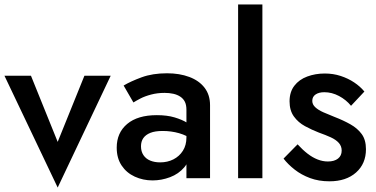

<svg xmlns="http://www.w3.org/2000/svg" viewBox="-21 -800 1690 862"><path d="M-1 -460 238 42 476 -460H358L238 -163L118 -460Z M612 -143Q612 -165 622.5 -180Q633 -195 654 -203.5Q675 -212 709 -212Q748 -212 783 -202Q818 -192 849 -170V-225Q840 -236 818 -249.5Q796 -263 762.5 -273Q729 -283 683 -283Q597 -283 550 -243.5Q503 -204 503 -137Q503 -90 525 -57Q547 -24 584 -7Q621 10 664 10Q704 10 742.5 -4.5Q781 -19 806.5 -49Q832 -79 832 -123L816 -183Q816 -148 800 -123Q784 -98 757.5 -84.5Q731 -71 698 -71Q673 -71 653.5 -79Q634 -87 623 -103.5Q612 -120 612 -143ZM578 -340Q589 -347 609 -357.5Q629 -368 657.5 -375.5Q686 -383 718 -383Q739 -383 757 -379Q775 -375 788.5 -366Q802 -357 809 -343Q816 -329 816 -307V0H922V-328Q922 -374 897.5 -406Q873 -438 829 -454.5Q785 -471 729 -471Q664 -471 615 -453Q566 -435 534 -416Z M1048 -780V0H1157V-780Z M1315 -152 1252 -88Q1272 -62 1302 -38.5Q1332 -15 1371 -0.5Q1410 14 1458 14Q1533 14 1577.5 -25.5Q1622 -65 1622 -130Q1622 -172 1603 -198Q1584 -224 1552 -242Q1520 -260 1481 -275Q1453 -286 1430.5 -296Q1408 -306 1394.5 -318.5Q1381 -331 1381 -347Q1381 -366 1396 -376Q1411 -386 1435 -386Q1469 -386 1501 -369Q1533 -352 1555 -325L1615 -389Q1596 -412 1569 -430Q1542 -448 1508.5 -459Q1475 -470 1437 -470Q1395 -470 1358.5 -456.5Q1322 -443 1300.5 -415Q1279 -387 1279 -345Q1279 -304 1298.5 -277Q1318 -250 1348.5 -233.5Q1379 -217 1410 -205Q1441 -194 1464 -183.5Q1487 -173 1500 -158.5Q1513 -144 1513 -124Q1513 -101 1496.5 -88Q1480 -75 1451 -75Q1428 -75 1405 -84Q1382 -93 1360 -110Q1338 -127 1315 -152Z"/></svg>

Font: Jost Medium
Style: Regular
Weight: 500
Version: Version 3.710